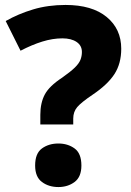

<svg xmlns="http://www.w3.org/2000/svg" viewBox="-20 -744 530 776"><path d="M143 -280Q143 -328 161 -362Q179 -396 231 -430Q265 -454 282 -470.5Q299 -487 305 -502Q311 -517 311 -534Q311 -560 289.5 -574.5Q268 -589 232 -589Q193 -589 151 -576Q109 -563 63 -539L3 -659Q54 -688 114 -706Q174 -724 245 -724Q352 -724 411 -675.5Q470 -627 470 -547Q470 -487 442.5 -444.5Q415 -402 354 -361Q308 -330 292 -311Q276 -292 276 -265V-241H143ZM122 -75Q122 -124 149.5 -144Q177 -164 216 -164Q254 -164 281.5 -144Q309 -124 309 -75Q309 -29 281.5 -8.5Q254 12 216 12Q177 12 149.5 -8.5Q122 -29 122 -75Z"/></svg>

Font: Noto Sans Meetei Mayek ExtraBold
Style: Regular
Weight: 800
Designer: Monotype Design Team and Neelakash Kshetrimayum
Foundry: Monotype Imaging Inc.
Version: Version 2.002; ttfautohint (v1.8.4.7-5d5b)